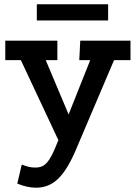

<svg xmlns="http://www.w3.org/2000/svg" viewBox="-20 -639 638 902"><path d="M149.8 242.8Q128.8 242.8 106.6 238Q84.5 233.2 61.2 223.5L82.2 134.2Q100.5 141.2 115.1 144.8Q129.8 148.2 146.8 148.2Q171 148.2 187.5 136.8Q204 125.2 219.5 97.1Q235 69 255 17.8L403.8 -356.5H352.5L357 -447.8H593V-356.5H515.8L331.8 75.8Q293 163.8 250.5 203.2Q208 242.8 149.8 242.8ZM276.2 66.2 78 -356.5H4.8V-447.8H249.5V-356.5H194.8L329 -38.2ZM153 -619H488V-542.8H153Z"/></svg>

Font: Podkova VF Beta
Style: Regular
Weight: 400
Designer: Ilya Yudin
Foundry: Cyreal (www.cyreal.org)
Version: Version 2.100